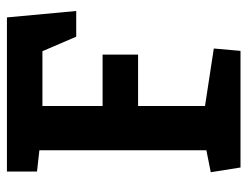

<svg xmlns="http://www.w3.org/2000/svg" viewBox="-102 -630 731 568"><g transform="rotate(-90 264.0 -345.5)"><path d="M53 0 39 -88 104 -101V-595L41 -602V-691H497L516 -486H440L397 -586H235V-408H387V-303H235V-105L405 -79L398 0Z"/></g></svg>

Font: Kreon Light
Style: Regular
Weight: 300
Designer: Julia Petretta
Foundry: Julia Petretta and Eli Heuer
Version: Version 2.002